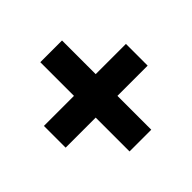

<svg xmlns="http://www.w3.org/2000/svg" viewBox="-131 -718 750 750"><g transform="rotate(-45 243.5 -343.5)"><path d="M183 -284H17V-404H183V-590H303V-404H470V-284H303V-97H183Z"/></g></svg>

Font: Ranchers
Style: Regular
Weight: 400
Designer: Pablo Impallari, Brenda Gallo
Foundry: Pablo Impallari, Brenda Gallo
Version: Version 1.000; ttfautohint (v0.8) -G 200 -r 50